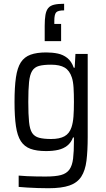

<svg xmlns="http://www.w3.org/2000/svg" viewBox="-20 -796 560 1018"><path d="M237 202Q209 202 180 201Q151 200 125.5 198.5Q100 197 79 195V135Q99 137 122.5 138Q146 139 171.5 139.5Q197 140 222 140Q274 140 303.5 132Q333 124 348 103Q363 82 367.5 45Q372 8 372 -49V-67H367Q357 -40 337 -24Q317 -8 289 -1.5Q261 5 224 5Q174 5 141.5 -7Q109 -19 90.5 -47.5Q72 -76 64.5 -127Q57 -178 57 -255Q57 -334 64.5 -385.5Q72 -437 90.5 -465.5Q109 -494 142 -506Q175 -518 225 -518Q258 -518 286.5 -512Q315 -506 337 -488.5Q359 -471 371 -437H376L380 -510H445V-70Q445 4 438.5 56Q432 108 411 140.5Q390 173 348.5 187.5Q307 202 237 202ZM251 -59Q296 -59 322 -73.5Q348 -88 359 -121Q367 -145 369.5 -177.5Q372 -210 372 -256Q372 -298 370 -331Q368 -364 361 -385Q349 -422 323 -437.5Q297 -453 251 -453Q211 -453 187 -446.5Q163 -440 150.5 -420Q138 -400 134 -360.5Q130 -321 130 -256Q130 -189 134 -149.5Q138 -110 150.5 -91Q163 -72 187.5 -65.5Q212 -59 251 -59ZM217 -578V-659Q217 -694 221 -717Q225 -740 235.5 -753Q246 -766 266.5 -771Q287 -776 320 -776V-741Q287 -741 277.5 -730Q268 -719 268 -686V-669H304V-578Z"/></svg>

Font: Saira SemiCondensed
Style: Regular
Weight: 400
Width: 4
Designer: Hector Gatti with collaboration of the Omnibus-Type team
Foundry: Omnibus-Type
Version: Version 1.101